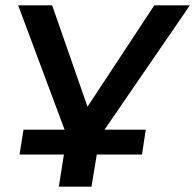

<svg xmlns="http://www.w3.org/2000/svg" viewBox="-20 -518 730 718"><path d="M200 180 219 60H53L68 -33H247L229 -13L48 -498H175L310 -111H302L557 -498H690L355 -10L345 -33H525L511 60H342L322 180Z"/></svg>

Font: Nunito Sans 7pt Expanded SemiBold
Style: Italic
Weight: 600
Width: 7
Italic angle: -9°
Designer: Vernon Adams
Foundry: Vernon Adams
Version: Version 3.101;gftools[0.9.27]